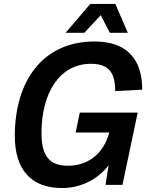

<svg xmlns="http://www.w3.org/2000/svg" viewBox="-20 -936 744 972"><path d="M312 -770H407L490 -859L536 -770H627L564 -916H437ZM294 16C393 16 480 -32 530 -100L514 0H600L677 -366H384L363 -265H533C508 -168 435 -97 324 -97C236 -97 190 -140 190 -262C190 -466 282 -613 440 -613C534 -613 563 -565 563 -475L700 -482C700 -631 628 -726 458 -726C202 -726 55 -533 55 -247C55 -78 137 16 294 16Z"/></svg>

Font: Geist SemiBold
Style: Italic
Weight: 600
Italic angle: -12°
Designer: Basement.studio, Andrés Briganti, Mateo Zaragoza
Foundry: Basement.studio, Vercel, Andrés Briganti, Guido Ferreyra, Mateo Zaragoza
Version: Version 1.500